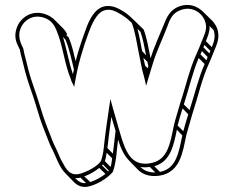

<svg xmlns="http://www.w3.org/2000/svg" viewBox="-20 -623 943 774"><path d="M62 -506C74 -539 111 -568 159 -551C179 -544 193 -531 202 -513L208 -500C233 -442 240 -364 266 -303C267 -299 267 -297 269 -294L279 -273L283 -296C296 -369 314 -427 336 -488C349 -524 368 -567 395 -579C424 -592 449 -576 471 -563C483 -555 492 -549 500 -541L511 -531C524 -499 531 -453 539 -412C543 -392 547 -371 551 -352C554 -335 560 -319 563 -304L569 -277L577 -304C586 -331 598 -376 606 -397C624 -444 645 -489 662 -536C672 -559 684 -573 707 -582C753 -600 793 -573 806 -539C818 -509 805 -486 794 -458C791 -451 788 -442 784 -433L772 -405C744 -345 727 -268 705 -202C697 -172 688 -148 681 -117C665 -41 656 23 586 35C551 41 528 32 511 15C481 -15 469 -72 454 -121C448 -141 441 -167 434 -191L425 -224L420 -190C412 -138 403 -74 398 -24C396 -6 392 12 387 26C372 48 334 68 304 77C264 89 246 59 233 33C220 13 213 -12 200 -36C192 -52 180 -87 171 -108C160 -136 147 -175 137 -209C124 -253 107 -294 95 -339C90 -359 83 -389 78 -407L74 -427C63 -449 51 -476 62 -506ZM57 -429C58 -426 59 -426 60 -423L64 -403C69 -385 76 -356 81 -336C93 -289 110 -248 123 -205C133 -171 145 -131 157 -102C166 -81 177 -49 186 -30C205 4 216 48 244 76L279 112C294 127 316 136 344 127C372 119 403 101 421 84C429 76 434 73 436 67C449 29 450 -14 456 -60C466 -28 479 3 501 25L536 61C556 81 585 91 624 85C706 71 716 -6 731 -78C739 -108 747 -133 755 -162C777 -228 794 -306 821 -364L833 -392C837 -401 840 -410 843 -417C853 -442 869 -472 855 -509C851 -520 843 -532 834 -541L798 -576C776 -598 741 -612 702 -597C675 -587 659 -567 648 -542C628 -492 604 -442 587 -388C579 -428 572 -471 559 -504C547 -516 535 -527 523 -539C508 -553 498 -564 479 -576C458 -589 425 -609 388 -593C353 -577 334 -529 322 -494C308 -455 295 -417 285 -376C277 -409 270 -442 257 -472L247 -482L251 -484C247 -493 241 -502 234 -509L199 -544C190 -553 178 -560 165 -565C108 -586 62 -551 48 -512C39 -488 40 -464 51 -442ZM574 -374C575 -368 577 -362 578 -357L575 -348L565 -358C563 -369 560 -379 558 -390ZM569 -400 553 -417C547 -447 542 -478 534 -507L546 -495C556 -469 562 -434 569 -400ZM841 -502C850 -476 843 -456 834 -433L810 -457C817 -475 826 -495 825 -518ZM828 -418C827 -415 825 -411 824 -408L800 -432C801 -435 803 -439 804 -442ZM817 -393 812 -380 788 -404 794 -417ZM805 -365C780 -309 764 -240 744 -179L721 -202C741 -263 757 -334 781 -389ZM739 -162C732 -139 725 -118 719 -94L696 -117C702 -141 709 -163 716 -186ZM715 -77C700 -5 690 57 625 70L602 47C667 29 680 -36 693 -100ZM606 72C579 73 560 64 546 50C557 52 570 52 584 50ZM432 15C431 27 429 39 426 50L403 27C406 16 408 5 410 -7ZM435 -4 413 -26C417 -64 423 -109 429 -152C434 -133 441 -114 446 -95C442 -64 438 -32 435 -4ZM419 65 416 68 391 44 395 40ZM405 78C389 91 365 104 344 111L320 88C342 80 364 67 380 54ZM327 115C306 117 294 106 283 95C289 95 297 95 304 93ZM662 -536ZM278 -343C277 -337 275 -330 274 -324C258 -369 249 -425 234 -474L244 -463C259 -427 268 -385 278 -343Z"/></svg>

Font: Blanket
Style: Ugh
Weight: 900
Foundry: Cannot Into Space Fonts
Version: Version 0.9